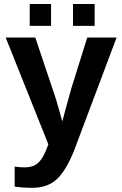

<svg xmlns="http://www.w3.org/2000/svg" viewBox="-20 -712 596 940"><path d="M138.2 207.5Q88.9 207.5 51.8 201.2V103.5Q77.6 107.4 99.1 107.4Q128.4 107.4 147.7 98.1Q167 88.9 182.4 67.4Q197.8 45.9 216.8 -5.4L7.8 -528.3H152.8L235.8 -280.8Q255.4 -227.5 285.2 -117.7L297.4 -164.1L329.1 -278.8L407.2 -528.3H550.8L341.8 27.8Q299.8 129.4 254.6 168.5Q209.5 207.5 138.2 207.5ZM337.4 -585.4V-692.4H443.4V-585.4ZM125.5 -585.4V-692.4H230V-585.4Z"/></svg>

Font: TypoPRO Liberation Sans
Style: Bold
Weight: 700
Designer: Steve Matteson
Foundry: Ascender Corporation
Version: Version 2.00.1